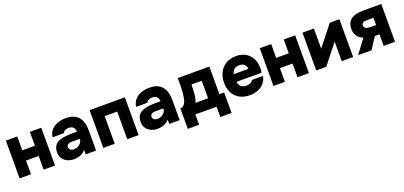

<svg xmlns="http://www.w3.org/2000/svg" viewBox="19 -1455 5301 2517"><g transform="rotate(-20 2669.5 -196.5)"><path d="M51 0V-527H210V-334H386V-527H545V0H386V-191H210V0Z M806 8Q772 8 740.5 -2Q709 -12 683.5 -32Q658 -52 643.5 -82Q629 -112 629 -152Q629 -209 652.5 -242.5Q676 -276 716.5 -292.5Q757 -309 809 -314Q861 -319 917 -319H967Q967 -344 957.5 -362.5Q948 -381 929 -392Q910 -403 882 -403Q862 -403 844.5 -397.5Q827 -392 815.5 -382.5Q804 -373 800 -359H641Q648 -406 670.5 -439.5Q693 -473 726.5 -494Q760 -515 802 -525.5Q844 -536 888 -536Q966 -536 1016.5 -507Q1067 -478 1092.5 -422Q1118 -366 1118 -283V0H973L972 -61Q950 -35 923.5 -19.5Q897 -4 868 2Q839 8 806 8ZM854 -115Q885 -115 911 -129Q937 -143 953 -165Q969 -187 969 -212V-218H872Q853 -218 837.5 -216Q822 -214 810.5 -208.5Q799 -203 792.5 -193.5Q786 -184 786 -169Q786 -152 794.5 -139.5Q803 -127 818.5 -121Q834 -115 854 -115Z M1219 0V-527H1711V0H1553V-386H1378V0Z M1972 8Q1938 8 1906.5 -2Q1875 -12 1849.5 -32Q1824 -52 1809.5 -82Q1795 -112 1795 -152Q1795 -209 1818.5 -242.5Q1842 -276 1882.5 -292.5Q1923 -309 1975 -314Q2027 -319 2083 -319H2133Q2133 -344 2123.5 -362.5Q2114 -381 2095 -392Q2076 -403 2048 -403Q2028 -403 2010.5 -397.5Q1993 -392 1981.5 -382.5Q1970 -373 1966 -359H1807Q1814 -406 1836.5 -439.5Q1859 -473 1892.5 -494Q1926 -515 1968 -525.5Q2010 -536 2054 -536Q2132 -536 2182.5 -507Q2233 -478 2258.5 -422Q2284 -366 2284 -283V0H2139L2138 -61Q2116 -35 2089.5 -19.5Q2063 -4 2034 2Q2005 8 1972 8ZM2020 -115Q2051 -115 2077 -129Q2103 -143 2119 -165Q2135 -187 2135 -212V-218H2038Q2019 -218 2003.5 -216Q1988 -214 1976.5 -208.5Q1965 -203 1958.5 -193.5Q1952 -184 1952 -169Q1952 -152 1960.5 -139.5Q1969 -127 1984.5 -121Q2000 -115 2020 -115Z M2345 144V-142Q2367 -142 2383.5 -153Q2400 -164 2411 -184Q2422 -204 2429 -228.5Q2436 -253 2439 -281Q2446 -326 2447.5 -374.5Q2449 -423 2449 -465Q2449 -481 2449 -496.5Q2449 -512 2449 -527H2890V-142H2956V144H2799V0H2503V144ZM2557 -142H2732V-386H2589Q2588 -355 2587 -321.5Q2586 -288 2583 -257Q2582 -238 2578.5 -218Q2575 -198 2570 -179Q2565 -160 2557 -142Z M3263 8Q3181 8 3121.5 -25Q3062 -58 3030 -118.5Q2998 -179 2998 -261Q2998 -343 3031 -405Q3064 -467 3123.5 -502Q3183 -537 3264 -537Q3322 -537 3368 -518Q3414 -499 3446 -464.5Q3478 -430 3495 -382Q3512 -334 3511 -276Q3511 -261 3510 -246.5Q3509 -232 3505 -217H3155Q3158 -192 3170 -171Q3182 -150 3204 -138Q3226 -126 3260 -126Q3284 -126 3303.5 -131.5Q3323 -137 3336 -147.5Q3349 -158 3353 -171H3509Q3496 -108 3459 -68.5Q3422 -29 3371 -10.5Q3320 8 3263 8ZM3158 -324H3361Q3361 -345 3350.5 -365Q3340 -385 3318 -397.5Q3296 -410 3261 -410Q3227 -410 3204 -397Q3181 -384 3170 -364Q3159 -344 3158 -324Z M3593 0V-527H3752V-334H3928V-527H4087V0H3928V-191H3752V0Z M4189 0V-527H4348V-245Q4354 -254 4360.5 -263Q4367 -272 4374 -279L4570 -527H4704V0H4545V-274Q4538 -263 4530 -253.5Q4522 -244 4514 -234L4329 0Z M4773 0 4918 -194Q4870 -208 4838.5 -249.5Q4807 -291 4807 -348Q4807 -402 4825 -437Q4843 -472 4874.5 -491.5Q4906 -511 4945.5 -519Q4985 -527 5028 -527H5288V0H5130V-161H5066L4960 0ZM5049 -291H5130V-392H5032Q5016 -392 5003 -389Q4990 -386 4981.5 -379.5Q4973 -373 4968.5 -364Q4964 -355 4964 -343Q4964 -327 4972 -316.5Q4980 -306 4993 -300.5Q5006 -295 5021 -293Q5036 -291 5049 -291Z"/></g></svg>

Font: Onest ExtraBold
Style: Regular
Weight: 800
Designer: Dmitri Voloshin, Andrey Kudryavtsev
Foundry: Dmitri Voloshin, Andrey Kudryavtsev
Version: Version 1.000;gftools[0.9.33]